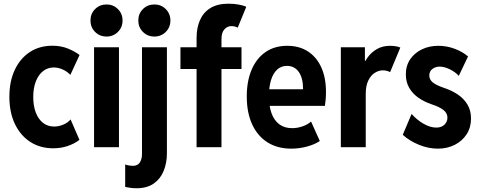

<svg xmlns="http://www.w3.org/2000/svg" viewBox="-20 -785 2560 1024"><path d="M264.4 5.9Q194.3 5.9 141.6 -28.1Q89 -62.1 59.5 -123.8Q30 -185.5 30 -268.8Q30 -351 58.7 -412.2Q87.4 -473.4 138.9 -507.3Q190.5 -541.1 259.5 -541.1Q304.8 -541.1 341.1 -526.5Q377.5 -512 404.3 -491.7L355.3 -385.8Q336.8 -404.8 313.2 -415Q289.6 -425.2 267 -425.2Q234.4 -425.2 209.8 -405.9Q185.3 -386.6 171.3 -351.2Q157.3 -315.8 157.3 -268Q157.3 -220.5 170.8 -184.9Q184.4 -149.4 209.4 -129.7Q234.4 -110.1 268.6 -110.1Q293.6 -110.1 318.2 -120.6Q342.7 -131.1 356.4 -148.1L403.7 -39.1Q378 -19 341.8 -6.6Q305.6 5.9 264.4 5.9Z M481.6 0V-532.9H614.5V0ZM548 -590.1Q511.8 -590.1 487.1 -614.8Q462.5 -639.5 462.5 -675.7Q462.5 -711.9 487.2 -736.6Q511.9 -761.2 548.1 -761.2Q584.3 -761.2 608.9 -736.5Q633.6 -711.8 633.6 -675.6Q633.6 -639.4 608.9 -614.8Q584.2 -590.1 548 -590.1Z M708.3 219Q693.5 219 677.6 217.1Q661.7 215.2 647.7 212V92Q657.4 96 668.7 97.7Q680 99.5 688 99.5Q714.3 99.5 725.8 81.5Q737.3 63.6 737.3 35.2V-532.9H870.2V31.2Q870.2 84.8 852.6 127.2Q835.1 169.7 799.2 194.4Q763.4 219 708.3 219ZM803.2 -590.1Q767 -590.1 742.3 -614.8Q717.6 -639.5 717.6 -675.7Q717.6 -711.9 742.3 -736.6Q767 -761.2 803.2 -761.2Q839.4 -761.2 864.1 -736.5Q888.8 -711.8 888.8 -675.6Q888.8 -639.4 864.1 -614.8Q839.4 -590.1 803.2 -590.1Z M942.4 -416.9V-532.9H1268V-416.9ZM1028.4 0V-582.8Q1028.4 -636.4 1046.4 -677.5Q1064.3 -718.6 1102 -742Q1139.8 -765.3 1198.9 -765.3Q1225.4 -765.3 1251.6 -760.9Q1277.9 -756.4 1293.5 -748.6L1247.8 -637.4Q1239.9 -642 1230.7 -643.9Q1221.5 -645.8 1214.3 -645.8Q1192.5 -645.8 1176.9 -628.6Q1161.2 -611.5 1161.2 -576.7V0Z M1533.7 7.8Q1459.9 7.8 1406.7 -25.8Q1353.5 -59.4 1324.8 -121.9Q1296.1 -184.3 1296.1 -270.8Q1296.1 -352.1 1321.8 -412.8Q1347.5 -473.6 1395.8 -507.1Q1444.2 -540.7 1512.3 -540.7Q1575.9 -540.7 1622.2 -510.8Q1668.4 -481 1693.4 -425.9Q1718.5 -370.8 1718.5 -295.3Q1718.5 -273.6 1716.8 -253.5Q1715.2 -233.4 1712.9 -220.5H1400.5V-308.8H1596.4Q1596.4 -368.7 1573.6 -401.1Q1550.7 -433.6 1510.6 -433.6Q1479 -433.6 1457.5 -413.3Q1436 -393 1425.1 -356.8Q1414.3 -320.5 1414.3 -272.2Q1414.3 -218.5 1428.3 -180.4Q1442.3 -142.3 1469.9 -121.9Q1497.4 -101.5 1538 -101.5Q1566.4 -101.5 1594.2 -111.3Q1622 -121.1 1638.9 -136.9L1685.7 -32.9Q1657.4 -14 1616.5 -3.1Q1575.6 7.8 1533.7 7.8Z M1797.8 0V-532.9H1926.2V-460.5H1941L1912.8 -424.9Q1922 -452.8 1941.3 -479.5Q1960.6 -506.1 1990.4 -523.4Q2020.1 -540.7 2061 -540.7Q2078 -540.7 2093.8 -537.7Q2109.6 -534.6 2115 -531.1L2060.4 -399.9Q2056.4 -403.6 2044.8 -406.7Q2033.2 -409.9 2021.5 -409.9Q2000.7 -409.9 1979.7 -397.1Q1958.6 -384.3 1944.6 -356.4Q1930.6 -328.5 1930.6 -283.5V0Z M2315.6 7.8Q2263.4 7.8 2212.4 -13.6Q2161.5 -35 2128.1 -66.1L2175.2 -177.3Q2203.1 -145.7 2238.8 -125.1Q2274.5 -104.5 2306.8 -104.5Q2334.8 -104.5 2350.5 -120.2Q2366.3 -135.8 2366.3 -157.5Q2366.3 -182 2344.7 -198.6Q2323.2 -215.3 2281.6 -228.9Q2242.6 -242 2211.7 -263.6Q2180.7 -285.2 2162.6 -316.2Q2144.5 -347.2 2144.5 -388.1Q2144.5 -435 2167.9 -469.2Q2191.3 -503.3 2230.6 -522Q2269.8 -540.7 2317.6 -540.7Q2361.8 -540.7 2404 -525.3Q2446.2 -509.8 2476.2 -484L2426.8 -380.3Q2409.2 -400.5 2379.7 -415.1Q2350.2 -429.7 2324.4 -429.7Q2302.5 -429.7 2286 -417.1Q2269.6 -404.5 2269.6 -382.1Q2269.6 -361.1 2287.6 -345.8Q2305.7 -330.6 2352.8 -314.6Q2390 -302 2421.8 -280.8Q2453.5 -259.6 2472.8 -227.9Q2492.1 -196.2 2492.1 -152.5Q2492.1 -104.8 2468.5 -68.7Q2445 -32.6 2405 -12.4Q2365 7.8 2315.6 7.8Z"/></svg>

Font: Reddit Sans Condensed
Style: Regular
Weight: 400
Designer: Stephen Hutchings
Foundry: Reddit
Version: Version 1.014